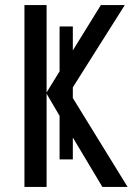

<svg xmlns="http://www.w3.org/2000/svg" viewBox="-20 -734 536 754"><path d="M266 -108H214V-279L163 -366V0H76V-714H163V-371L214 -454V-630H266V-536L376 -714H470L266 -391V-349L481 0H382L266 -194Z"/></svg>

Font: Avrile Sans Condensed
Style: Regular
Weight: 400
Width: 3
Designer: Monotype Design Team
Foundry: Monotype Imaging Inc.
Version: Version 2.001;September 10, 2019;FontCreator 11.5.0.2425 64-